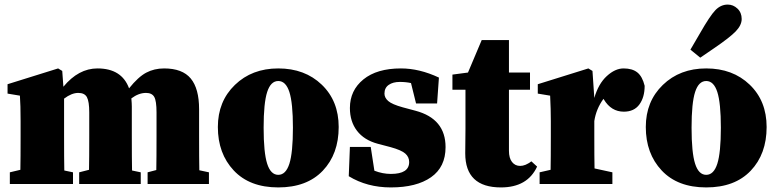

<svg xmlns="http://www.w3.org/2000/svg" viewBox="-20 -804 3392 839"><path d="M851 -60 893 -51V0H625V-51L663 -61Q664 -109 664 -210V-313Q664 -363 654 -380.5Q644 -398 618 -398Q586 -398 554 -374Q556 -352 556 -338V-210Q556 -108 557 -59L595 -51V0H326V-51L369 -62Q370 -109 370 -210V-313Q370 -360 360 -379Q350 -398 322 -398Q293 -398 260 -373V-210Q260 -108 261 -59L299 -51V0H23V-51L69 -62Q70 -110 70 -210V-274Q70 -346 67 -386L13 -395V-436L234 -505L252 -494L257 -425Q323 -505 406 -505Q512 -505 544 -418Q584 -468 619 -486.5Q654 -505 697 -505Q777 -505 813.5 -461Q850 -417 850 -327V-210Q850 -108 851 -60Z M1132 -246Q1132 -137 1147.5 -88.5Q1163 -40 1196 -40Q1229 -40 1244.5 -88.5Q1260 -137 1260 -246Q1260 -354 1244.5 -402Q1229 -450 1196 -450Q1163 -450 1147.5 -402Q1132 -354 1132 -246ZM1196 -505Q1312 -505 1386 -434Q1460 -363 1460 -249Q1460 -131 1390.5 -58Q1321 15 1196 15Q1071 15 1001.5 -59Q932 -133 932 -249Q932 -361 1006.5 -433Q1081 -505 1196 -505Z M1740 -335 1796 -320Q1927 -285 1927 -161Q1927 -74 1863.5 -29.5Q1800 15 1688 15Q1584 15 1504 -34L1509 -162H1600L1616 -58Q1652 -44 1688 -44Q1768 -44 1768 -96Q1768 -118 1751 -133Q1734 -148 1687 -161L1630 -176Q1571 -192 1540 -232.5Q1509 -273 1509 -332Q1509 -409 1568 -457Q1627 -505 1732 -505Q1813 -505 1898 -465L1890 -352H1798L1776 -441Q1754 -446 1727 -446Q1697 -446 1678.5 -433Q1660 -420 1660 -395Q1660 -377 1676.5 -362.5Q1693 -348 1740 -335Z M2302 -99 2327 -76Q2285 15 2169 15Q2013 15 2013 -134Q2013 -154 2013.5 -188Q2014 -222 2014 -241V-412H1957V-478L2025 -487L2085 -629H2204V-487H2296V-412H2204V-145Q2204 -113 2217.5 -96Q2231 -79 2253 -79Q2276 -79 2302 -99Z M2569 -494 2577 -376Q2595 -438 2631.5 -471.5Q2668 -505 2705 -505Q2743 -505 2765 -487.5Q2787 -470 2797 -429Q2797 -379 2774 -347.5Q2751 -316 2706 -316Q2651 -316 2619 -369L2617 -372Q2585 -328 2577 -275V-210Q2577 -115 2578 -68L2656 -51V0H2338V-51L2386 -62Q2387 -110 2387 -210V-275Q2387 -326 2384 -386L2330 -395V-436L2551 -505Z M3002 -246Q3002 -137 3017.5 -88.5Q3033 -40 3066 -40Q3099 -40 3114.5 -88.5Q3130 -137 3130 -246Q3130 -354 3114.5 -402Q3099 -450 3066 -450Q3033 -450 3017.5 -402Q3002 -354 3002 -246ZM3066 -505Q3182 -505 3256 -434Q3330 -363 3330 -249Q3330 -131 3260.5 -58Q3191 15 3066 15Q2941 15 2871.5 -59Q2802 -133 2802 -249Q2802 -361 2876.5 -433Q2951 -505 3066 -505ZM2997 -587 3039 -659Q3083 -736 3106.5 -760Q3130 -784 3160 -784Q3184 -784 3202.5 -766.5Q3221 -749 3221 -721Q3221 -694 3195 -667Q3169 -640 3100 -593L3040 -552Z"/></svg>

Font: TypoPRO Source Serif Pro
Style: Regular
Weight: 900
Designer: Frank Grießhammer
Foundry: Adobe Systems Incorporated
Version: Version 1.017;PS 1.0;hotconv 1.0.79;makeotf.lib2.5.61930